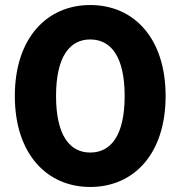

<svg xmlns="http://www.w3.org/2000/svg" viewBox="-20 -732 719 764"><path d="M339 12C512 12 639 -119 639 -350C639 -581 512 -712 339 -712C167 -712 39 -581 39 -350C39 -119 167 12 339 12ZM339 -125C259 -125 203 -191 203 -350C203 -509 259 -575 339 -575C420 -575 476 -509 476 -350C476 -191 420 -125 339 -125Z"/></svg>

Font: Talent SemiBold
Style: Bold
Weight: 700
Designer: Mike Powis
Version: Version 1.001;hotconv 1.0.109;makeotfexe 2.5.65596